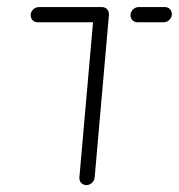

<svg xmlns="http://www.w3.org/2000/svg" viewBox="-20 -539 520 559"><path d="M297.4 -498.5 255.6 -22.2Q255.2 -16.3 251.7 -11.1Q248.1 -5.9 242.8 -3Q237.4 0 231.5 0Q225.6 0 220.6 -3Q215.6 -5.9 213.1 -11.1Q210.7 -16.3 211.1 -22.2L253 -498.5ZM69.3 -496.3Q69.6 -502.2 73.1 -507.4Q76.7 -512.6 82 -515.6Q87.4 -518.5 93.3 -518.5H276.7Q282.6 -518.5 287.6 -515.6Q292.6 -512.6 295 -507.4Q297.4 -502.2 297 -496.3Q296.7 -490.4 293.1 -485.2Q289.6 -480 284.3 -477Q278.9 -474.1 273 -474.1H89.6Q83.7 -474.1 78.7 -477Q73.7 -480 71.3 -485.2Q68.9 -490.4 69.3 -496.3ZM360 -496.3Q360.4 -502.2 363.9 -507.4Q367.4 -512.6 372.8 -515.6Q378.1 -518.5 384.1 -518.5H460Q465.9 -518.5 470.9 -515.6Q475.9 -512.6 478.3 -507.4Q480.7 -502.2 480.4 -496.3Q480 -490.4 476.5 -485.2Q473 -480 467.6 -477Q462.2 -474.1 456.3 -474.1H380.4Q374.4 -474.1 369.4 -477Q364.4 -480 362 -485.2Q359.6 -490.4 360 -496.3Z"/></svg>

Font: 26F Galaxy Sans Oblique
Style: Regular
Weight: 400
Italic angle: -5°
Designer: C₂₉H₂₅N₃O₅
Version: Version 1.200;FEAKit 1.0